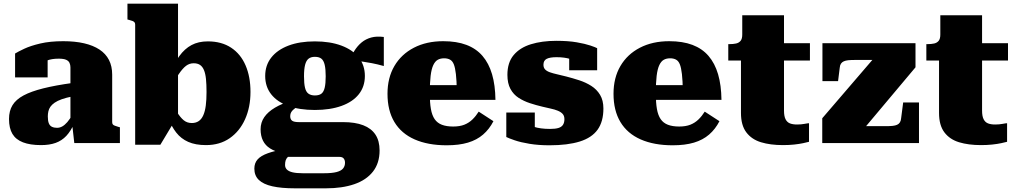

<svg xmlns="http://www.w3.org/2000/svg" viewBox="-20 -778 5522 1044"><path d="M375 -327V-254Q340 -247 316 -238.5Q292 -230 277 -219.5Q262 -209 254 -197.5Q246 -186 243 -172.5Q240 -159 240 -145Q240 -121 245.5 -107.5Q251 -94 262.5 -88.5Q274 -83 290 -83Q305 -83 318.5 -90.5Q332 -98 346 -114Q360 -130 375 -157L385 -110Q365 -65 340.5 -39Q316 -13 282.5 -1Q249 11 203 11Q144 11 105 -4Q66 -19 47.5 -50Q29 -81 29 -131Q29 -175 48 -206Q67 -237 108 -259Q149 -281 215 -297.5Q281 -314 375 -327ZM384 0 372 -106 363 -101V-412Q363 -425 358 -436Q353 -447 339.5 -453Q326 -459 299 -459Q261 -459 236 -449Q211 -439 203 -427Q192 -431 188.5 -438.5Q185 -446 190 -454.5Q195 -463 207 -468.5Q219 -474 239 -473V-357H62V-487Q78 -497 112 -513Q146 -529 199 -541.5Q252 -554 324 -554Q388 -554 437.5 -542.5Q487 -531 521 -508.5Q555 -486 572.5 -452Q590 -418 590 -372V-114Q590 -106 593.5 -101.5Q597 -97 604.5 -94.5Q612 -92 624 -88L632 -86V0Z M1100 11Q1043 11 1003.5 -6.5Q964 -24 938 -57.5Q912 -91 894 -138L899 -236Q925 -197 942.5 -168.5Q960 -140 978.5 -124.5Q997 -109 1023 -109Q1045 -109 1060.5 -119.5Q1076 -130 1085.5 -151.5Q1095 -173 1099 -204.5Q1103 -236 1103 -278Q1103 -319 1100 -348.5Q1097 -378 1089 -397Q1081 -416 1067.5 -425Q1054 -434 1033 -434Q1010 -434 991.5 -420Q973 -406 952 -375Q931 -344 899 -291V-373Q926 -433 955 -473Q984 -513 1021.5 -533Q1059 -553 1110 -553Q1185 -553 1237 -518.5Q1289 -484 1315.5 -422Q1342 -360 1342 -278Q1342 -195 1312.5 -129.5Q1283 -64 1229 -26.5Q1175 11 1100 11ZM715 -644Q715 -652 711.5 -656.5Q708 -661 700.5 -664Q693 -667 681 -670L673 -672V-758H948V-124L930 -121L852 9H715Z M2067 -419Q2031 -429 2002 -434.5Q1973 -440 1948.5 -443.5Q1924 -447 1898 -449L1873 -437Q1889 -473 1906.5 -501Q1924 -529 1946.5 -547.5Q1969 -566 1998.5 -574Q2028 -582 2067 -577ZM1692 -180Q1608 -180 1547.5 -202Q1487 -224 1454.5 -265.5Q1422 -307 1422 -365Q1422 -423 1455 -465Q1488 -507 1548.5 -530Q1609 -553 1692 -553Q1775 -553 1836.5 -530Q1898 -507 1931 -465Q1964 -423 1964 -365Q1964 -307 1931 -265.5Q1898 -224 1836.5 -202Q1775 -180 1692 -180ZM1692 -259Q1715 -259 1727.5 -268.5Q1740 -278 1745.5 -301Q1751 -324 1751 -363Q1751 -402 1745.5 -425.5Q1740 -449 1727.5 -459Q1715 -469 1692 -469Q1671 -469 1658 -459Q1645 -449 1639 -425.5Q1633 -402 1633 -363Q1633 -324 1638.5 -301Q1644 -278 1657.5 -268.5Q1671 -259 1692 -259ZM1583 246Q1510 246 1461 235Q1412 224 1387.5 200.5Q1363 177 1363 139Q1363 109 1380.5 89Q1398 69 1437 55Q1476 41 1541 30L1576 55Q1557 64 1547 73.5Q1537 83 1533.5 93.5Q1530 104 1530 119Q1530 134 1540 144Q1550 154 1571 159Q1592 164 1626 164H1742Q1785 164 1810 157.5Q1835 151 1845.5 138Q1856 125 1856 107Q1856 93 1849 84Q1842 75 1825 75H1495L1509 53Q1474 45 1448.5 29Q1423 13 1410 -13Q1397 -39 1397 -75Q1397 -112 1417 -141Q1437 -170 1475 -192.5Q1513 -215 1566 -231L1622 -211Q1599 -200 1584.5 -189.5Q1570 -179 1564 -169Q1558 -159 1558 -147Q1558 -129 1568.5 -121.5Q1579 -114 1605 -114H1845Q1911 -114 1955 -97Q1999 -80 2021.5 -46Q2044 -12 2044 40Q2044 109 2008 155Q1972 201 1906.5 223.5Q1841 246 1753 246Z M2317 -269Q2317 -220 2323 -185.5Q2329 -151 2343.5 -130Q2358 -109 2383 -99.5Q2408 -90 2444 -90Q2480 -90 2505 -100Q2530 -110 2549 -128.5Q2568 -147 2583 -171L2663 -119Q2641 -76 2607 -46.5Q2573 -17 2524.5 -2.5Q2476 12 2409 12Q2307 12 2234.5 -20Q2162 -52 2124.5 -114.5Q2087 -177 2087 -268Q2087 -355 2124.5 -419Q2162 -483 2230.5 -518.5Q2299 -554 2390 -554Q2463 -554 2516 -534Q2569 -514 2603.5 -474Q2638 -434 2655.5 -374.5Q2673 -315 2674 -235H2261V-315H2482L2464 -283Q2463 -340 2459 -375Q2455 -410 2447.5 -428.5Q2440 -447 2426.5 -454Q2413 -461 2395 -461Q2375 -461 2360.5 -453Q2346 -445 2336 -424Q2326 -403 2321.5 -365.5Q2317 -328 2317 -269Z M3049 -130Q3049 -148 3039.5 -158.5Q3030 -169 3013 -176Q2996 -183 2974.5 -187.5Q2953 -192 2929 -198Q2895 -206 2861.5 -217Q2828 -228 2800 -246Q2772 -264 2755.5 -294.5Q2739 -325 2739 -371Q2739 -438 2773 -478.5Q2807 -519 2867 -537.5Q2927 -556 3005 -556Q3070 -556 3116 -548Q3162 -540 3190 -530.5Q3218 -521 3227 -516V-396H3075V-488Q3093 -490 3102 -485.5Q3111 -481 3112.5 -474Q3114 -467 3112 -459.5Q3110 -452 3107 -447Q3095 -453 3080 -457.5Q3065 -462 3047 -464.5Q3029 -467 3006 -467Q2970 -467 2952.5 -458Q2935 -449 2935 -426Q2935 -410 2944 -400.5Q2953 -391 2970 -385Q2987 -379 3009.5 -374Q3032 -369 3059 -362Q3094 -353 3129.5 -341.5Q3165 -330 3195 -311Q3225 -292 3243 -262Q3261 -232 3261 -188Q3261 -117 3229.5 -73Q3198 -29 3132.5 -8.5Q3067 12 2968 12Q2908 12 2859.5 4Q2811 -4 2779 -15Q2747 -26 2733 -33V-166H2888V-45Q2867 -51 2855 -62Q2843 -73 2839 -83.5Q2835 -94 2839 -99.5Q2843 -105 2854 -99Q2866 -94 2883 -88.5Q2900 -83 2922 -80Q2944 -77 2971 -77Q2999 -77 3016 -82Q3033 -87 3041 -99Q3049 -111 3049 -130Z M3546 -269Q3546 -220 3552 -185.5Q3558 -151 3572.5 -130Q3587 -109 3612 -99.5Q3637 -90 3673 -90Q3709 -90 3734 -100Q3759 -110 3778 -128.5Q3797 -147 3812 -171L3892 -119Q3870 -76 3836 -46.5Q3802 -17 3753.5 -2.5Q3705 12 3638 12Q3536 12 3463.5 -20Q3391 -52 3353.5 -114.5Q3316 -177 3316 -268Q3316 -355 3353.5 -419Q3391 -483 3459.5 -518.5Q3528 -554 3619 -554Q3692 -554 3745 -534Q3798 -514 3832.5 -474Q3867 -434 3884.5 -374.5Q3902 -315 3903 -235H3490V-315H3711L3693 -283Q3692 -340 3688 -375Q3684 -410 3676.5 -428.5Q3669 -447 3655.5 -454Q3642 -461 3624 -461Q3604 -461 3589.5 -453Q3575 -445 3565 -424Q3555 -403 3550.5 -365.5Q3546 -328 3546 -269Z M3940 -449V-538H3946Q3967 -538 3982.5 -541.5Q3998 -545 4007 -556Q4016 -567 4016 -590L4146 -543H4384V-449ZM4243 -177Q4243 -146 4251.5 -129.5Q4260 -113 4275.5 -107Q4291 -101 4314 -101Q4336 -101 4354.5 -104.5Q4373 -108 4379 -108V-7Q4368 -4 4347 0.5Q4326 5 4298 8Q4270 11 4237 11Q4169 11 4118 -4.5Q4067 -20 4038 -58.5Q4009 -97 4009 -164V-522L4016 -531V-695H4243Z M4670 -69 4657 -92H4796Q4818 -92 4833 -93.5Q4848 -95 4858 -99.5Q4868 -104 4873.5 -113Q4879 -122 4880 -136L4891 -221H4977V0H4451V-135L4744 -476L4819 -452H4629Q4607 -452 4592.5 -450.5Q4578 -449 4568 -444.5Q4558 -440 4552.5 -431.5Q4547 -423 4546 -409L4537 -337H4452V-543H4958V-412Z M5017 -449V-538H5023Q5044 -538 5059.5 -541.5Q5075 -545 5084 -556Q5093 -567 5093 -590L5223 -543H5461V-449ZM5320 -177Q5320 -146 5328.5 -129.5Q5337 -113 5352.5 -107Q5368 -101 5391 -101Q5413 -101 5431.5 -104.5Q5450 -108 5456 -108V-7Q5445 -4 5424 0.5Q5403 5 5375 8Q5347 11 5314 11Q5246 11 5195 -4.5Q5144 -20 5115 -58.5Q5086 -97 5086 -164V-522L5093 -531V-695H5320Z"/></svg>

Font: Roboto Serif Black
Style: Regular
Weight: 900
Designer: Greg Gazdowicz
Foundry: Commercial Type
Version: Version 1.008